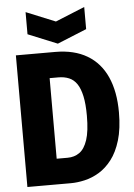

<svg xmlns="http://www.w3.org/2000/svg" viewBox="-59 -915 670 959"><g transform="rotate(-5 276.5 -435.5)"><path d="M111 0V-128H252Q286 -128 311.5 -146Q337 -164 351.5 -207.5Q366 -251 366 -329Q366 -388 357.5 -427Q349 -466 333.5 -489Q318 -512 294.5 -522Q271 -532 241 -532H111V-660H236Q331 -660 396 -621.5Q461 -583 494 -509.5Q527 -436 527 -332Q527 -250 509.5 -192Q492 -134 463 -96.5Q434 -59 399 -38Q364 -17 327 -8.5Q290 0 257 0ZM39 0V-660H197V0ZM106 -871 253 -811 400 -871V-760L253 -700L106 -760Z"/></g></svg>

Font: Bricolage Grotesque 72pt SemiCondensed ExtraBold
Style: Regular
Weight: 800
Width: 4
Designer: Mathieu Triay
Foundry: Atelier Triay
Version: Version 1.001;gftools[0.9.33.dev8+g029e19f]